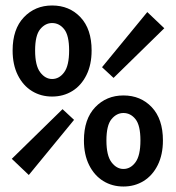

<svg xmlns="http://www.w3.org/2000/svg" viewBox="-20 -668 640 700"><path d="M170 -316Q129 -316 96.5 -336Q64 -356 45 -394Q26 -432 26 -484Q26 -562 67 -605Q108 -648 170 -648Q233 -648 273.5 -605Q314 -562 314 -484Q314 -432 295 -394Q276 -356 243.5 -336Q211 -316 170 -316ZM170 -380Q196 -380 214 -404.5Q232 -429 232 -484Q232 -539 214 -561.5Q196 -584 170 -584Q145 -584 126.5 -561.5Q108 -539 108 -484Q108 -429 126.5 -404.5Q145 -380 170 -380ZM85 -30 23 -89 208 -270 250 -231ZM394 -384 352 -423 517 -624 579 -565ZM430 12Q389 12 356.5 -8Q324 -28 305 -66Q286 -104 286 -156Q286 -234 327 -277Q368 -320 430 -320Q493 -320 533.5 -277Q574 -234 574 -156Q574 -104 555 -66Q536 -28 503.5 -8Q471 12 430 12ZM430 -52Q456 -52 474 -76.5Q492 -101 492 -156Q492 -211 474 -233.5Q456 -256 430 -256Q405 -256 386.5 -233.5Q368 -211 368 -156Q368 -101 386.5 -76.5Q405 -52 430 -52Z"/></svg>

Font: Source Code Pro SemiBold
Style: Regular
Weight: 600
Monospace: yes
Designer: Paul D. Hunt, Teo Tuominen
Foundry: Adobe Systems Incorporated
Version: Version 1.018;hotconv 1.0.116;makeotfexe 2.5.65601